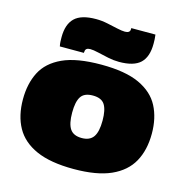

<svg xmlns="http://www.w3.org/2000/svg" viewBox="-115 -895 980 1013"><g transform="rotate(15 375.0 -388.5)"><path d="M23 -277Q23 -362 55.5 -425.5Q88 -489 165 -524.5Q242 -560 376 -560Q508 -560 584.5 -524.5Q661 -489 694 -425.5Q727 -362 727 -277Q727 -187 691.5 -123Q656 -59 579 -24.5Q502 10 376 10Q249 10 171.5 -24.5Q94 -59 58.5 -123Q23 -187 23 -277ZM292 -276Q292 -215 311 -187Q330 -159 375 -159Q419 -159 438.5 -187Q458 -215 458 -276Q458 -335 440 -363Q422 -391 375 -391Q328 -391 310 -363Q292 -335 292 -276ZM139 -596Q136 -609 135.5 -621.5Q135 -634 135 -646Q135 -716 170.5 -750.5Q206 -785 287 -785Q318 -785 349 -778.5Q380 -772 407 -766Q434 -760 450 -760Q478 -760 478 -781Q478 -786 478 -787H610Q612 -774 612.5 -761.5Q613 -749 613 -737Q613 -666 577.5 -632Q542 -598 461 -598Q432 -598 401 -604.5Q370 -611 342.5 -617.5Q315 -624 298 -624Q271 -624 271 -602Q271 -601 270.5 -599Q270 -597 270 -596Z"/></g></svg>

Font: Georama Expanded Black
Style: Regular
Weight: 900
Width: 7
Designer: Jean-Baptiste Levee
Foundry: Production Type
Version: Version 1.000